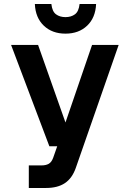

<svg xmlns="http://www.w3.org/2000/svg" viewBox="-20 -933 640 953"><path d="M123 0V-112H186Q208 -112 222 -120Q236 -128 244 -150L264 -207H225L35 -710H169L305 -325L437 -710H569L356 -99Q338 -48 302 -24Q266 0 209 0ZM305 -766Q239 -766 197.5 -805.5Q156 -845 153 -913H235Q239 -876 258 -862Q277 -848 305 -848Q333 -848 352 -862Q371 -876 375 -913H457Q454 -845 412.5 -805.5Q371 -766 305 -766Z"/></svg>

Font: Geist Mono
Style: Bold
Weight: 700
Monospace: yes
Designer: Basement.studio, Andrés Briganti, Mateo Zaragoza
Foundry: Basement.studio, Vercel, Andrés Briganti, Guido Ferreyra, Mateo Zaragoza
Version: Version 1.500; ttfautohint (v1.8.4.7-5d5b)